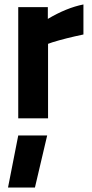

<svg xmlns="http://www.w3.org/2000/svg" viewBox="-20 -532 412 863"><path d="M62 77H192L137 311H16ZM62 0V-500H195V-447Q279 -497 355 -512V-377Q274 -360 216 -342L196 -335V0Z"/></svg>

Font: Titillium Web[RUS by Daymarius]
Style: Bold
Weight: 700
Designer: Cyrillization by Daymarius
Foundry: Cyrillization by Daymarius
Version: Version 1.002 September 11, 2018